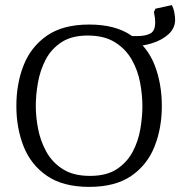

<svg xmlns="http://www.w3.org/2000/svg" viewBox="-20 -722 705 751"><path d="M329 9Q227 9 164 -34Q101 -77 72.5 -149Q44 -221 44 -307Q44 -395 72.5 -467Q101 -539 163.5 -582.5Q226 -626 329 -626Q432 -626 494.5 -582.5Q557 -539 585 -467Q613 -395 613 -307Q613 -221 584.5 -149Q556 -77 493.5 -34Q431 9 329 9ZM332 -34Q397 -34 437 -60.5Q477 -87 499 -128.5Q521 -170 529 -217.5Q537 -265 537 -307Q537 -351 528 -399Q519 -447 495.5 -488.5Q472 -530 430 -556.5Q388 -583 323 -583Q260 -583 220 -556.5Q180 -530 158.5 -488.5Q137 -447 128.5 -399Q120 -351 120 -307Q120 -265 129 -218Q138 -171 161 -129Q184 -87 225.5 -60.5Q267 -34 332 -34ZM482 -540V-581H519Q549 -581 568 -591Q587 -601 587 -634Q587 -653 582 -675L588 -688L652 -702Q659 -689 662 -672.5Q665 -656 665 -645Q665 -612 639.5 -588.5Q614 -565 573.5 -552.5Q533 -540 487 -540Z"/></svg>

Font: Manuale Light
Style: Regular
Weight: 300
Designer: Eduardo Tunni / Pablo Cosgaya
Foundry: Eduardo Tunni / Pablo Cosgaya
Version: Version 1.002